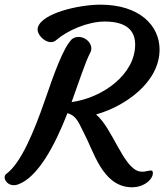

<svg xmlns="http://www.w3.org/2000/svg" viewBox="-48 -779 694 811"><path d="M28.3 0C109.9 -28.8 182.6 -160.6 236.8 -300.8C277.3 -290.5 286.6 -254.4 307.6 -214.8C347.7 -139.6 383.8 2.9 499 11.7C563.5 16.6 603 -27.3 597.2 -52.7C593.8 -67.9 570.3 -49.3 542 -54.7C473.1 -67.9 427.7 -237.3 357.9 -295.4C481.9 -330.6 626 -432.1 626 -569.8C626 -672.4 539.6 -759.3 376.5 -759.3C285.2 -759.3 130.4 -723.6 112.3 -664.1C103.5 -637.2 137.2 -601.1 167.5 -601.1C175.8 -601.1 183.6 -604 190.4 -610.4C236.3 -649.9 321.8 -688 394.5 -688C486.8 -688 522.9 -649.4 522.9 -590.8C522.9 -465.3 387.2 -366.2 254.4 -347.7C286.6 -436 312 -515.6 332 -554.2C351.1 -585.4 319.8 -623 283.7 -623C273.9 -623 264.2 -620.1 255.9 -613.8C218.8 -577.1 180.2 -467.3 141.6 -355.5C96.2 -224.1 40.5 -89.4 -21 -44.9C-42 -29.8 -16.1 15.6 28.3 0Z"/></svg>

Font: Courgette
Style: Regular
Weight: 400
Designer: Karolina Lach
Foundry: Karolina Lach
Version: Version 1.002